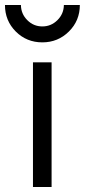

<svg xmlns="http://www.w3.org/2000/svg" viewBox="-57 -750 340 770"><path d="M75.2 0V-500H149.9V0ZM112.8 -580.1Q49.8 -580.1 6.3 -623.5Q-37.1 -667 -37.1 -730H26.9Q27.3 -694.3 52.5 -669.2Q77.6 -644 112.8 -644Q147.9 -644 173.3 -669.2Q198.7 -694.3 199.2 -730H263.2Q263.2 -667 219.2 -623.5Q175.3 -580.1 112.8 -580.1Z"/></svg>

Font: Uncut Sans
Style: Regular
Weight: 400
Designer: Kasper Nordkvist
Foundry: UNCUT.wtf
Version: Version 1.304;Glyphs 3.2 (3246)